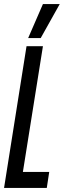

<svg xmlns="http://www.w3.org/2000/svg" viewBox="-31 -928 315 948"><path d="M-11 0 100 -700H181L82 -79H212L200 0ZM108 -740 181 -908H264L170 -740Z"/></svg>

Font: Georama Extra Condensed Medium
Style: Italic
Weight: 500
Width: 2
Italic angle: -9°
Designer: Jean-Baptiste Levee
Foundry: Production Type
Version: Version 1.000